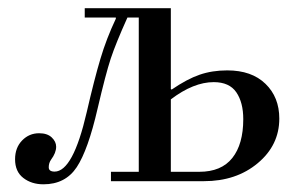

<svg xmlns="http://www.w3.org/2000/svg" viewBox="-20 -452 739 479"><path d="M17.6 -54.7Q17.6 -83.5 35.2 -101.6Q52.7 -119.6 77.6 -119.6Q98.1 -119.6 109.1 -109.1Q120.1 -98.6 120.1 -85.9Q120.1 -70.8 107.4 -53.7Q101.6 -45.4 101.6 -34.7Q101.6 -23.9 116.2 -23.9Q162.1 -23.9 196.3 -171.9Q215.3 -254.4 230.5 -305.2Q245.6 -356 269 -405.3V-408.2H191.4V-431.6H406.2V-230L408.2 -228.5Q446.8 -254.9 478 -265.6Q509.3 -276.4 546.9 -276.4Q607.9 -276.4 642.3 -242.9Q676.8 -209.5 676.8 -156.2Q676.8 -89.8 623 -44.9Q569.3 0 488.8 0H256.8V-23.4H326.2V-408.2H297.9Q269 -344.2 256.3 -305.9Q243.7 -267.6 223.6 -181.6Q199.7 -77.6 171.4 -34.9Q143.1 7.8 88.4 7.8Q58.6 7.8 38.1 -8.1Q17.6 -23.9 17.6 -54.7ZM406.2 -23.4H477.1Q532.2 -23.4 559.6 -57.9Q586.9 -92.3 586.9 -154.8Q586.9 -196.3 569.6 -221.7Q552.2 -247.1 513.2 -247.1Q462.9 -247.1 406.2 -204.1Z"/></svg>

Font: Theano Didot
Style: Regular
Weight: 400
Designer: Alexey Kryukov
Version: Version 2.0